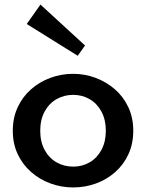

<svg xmlns="http://www.w3.org/2000/svg" viewBox="-20 -806 639 840"><path d="M300 14Q248 14 200.5 -3.5Q153 -21 116 -53.5Q79 -86 57.5 -131.5Q36 -177 36 -234Q36 -291 57.5 -337Q79 -383 116 -415.5Q153 -448 200.5 -465.5Q248 -483 300 -483Q351 -483 398 -465.5Q445 -448 482.5 -415.5Q520 -383 541.5 -337Q563 -291 563 -234Q563 -177 542 -131.5Q521 -86 484.5 -53.5Q448 -21 400.5 -3.5Q353 14 300 14ZM300 -77Q340 -77 372.5 -96Q405 -115 424 -150.5Q443 -186 443 -234Q443 -282 424 -317.5Q405 -353 372.5 -372Q340 -391 300 -391Q260 -391 227 -372Q194 -353 175 -317.5Q156 -282 156 -234Q156 -186 175 -150.5Q194 -115 227 -96Q260 -77 300 -77ZM320 -562 97 -701 157 -786 352 -607Z"/></svg>

Font: BioRhyme ExtraBold SemiBold
Style: Regular
Weight: 600
Version: Version 1.600;gftools[0.9.33]